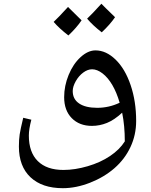

<svg xmlns="http://www.w3.org/2000/svg" viewBox="-20 -657 801 1017"><path d="M641.1 91.8Q641.1 8.8 627 -60.1Q585.4 -21.5 546.6 -5.9Q507.8 9.8 466.8 9.8Q400.4 9.8 360.1 -31.2Q319.8 -72.3 319.8 -142.1Q319.8 -202.1 343.5 -260Q367.2 -317.9 406.5 -354Q445.8 -390.1 485.8 -390.1Q542 -390.1 592.3 -341.3Q642.6 -292.5 671.9 -206.3Q701.2 -120.1 701.2 -16.1Q701.2 57.6 671.1 121.8Q641.1 186 586.2 233.9Q531.2 281.7 457 310.8Q382.8 339.8 313 339.8Q203.1 339.8 141.6 282Q80.1 224.1 80.1 119.1Q80.1 82.5 84.2 54.9Q88.4 27.3 103 -33.2L146 -22.9Q132.8 27.3 132.8 61Q132.8 149.4 180.2 196.3Q227.5 243.2 315.9 243.2Q377 243.2 444.6 223.4Q512.2 203.6 563 169.4Q613.8 135.3 641.1 91.8ZM495.1 -85.9Q557.1 -85.9 613.8 -112.8Q598.1 -167 575 -206.5Q551.8 -246.1 523.2 -268.1Q494.6 -290 467.8 -290Q444.3 -290 420.7 -272.5Q397 -254.9 381.1 -226.6Q365.2 -198.2 365.2 -174.8Q365.2 -131.8 399.2 -108.9Q433.1 -85.9 495.1 -85.9ZM412.1 -549.3Q385.3 -509.8 342.3 -469.2Q293.9 -506.3 264.2 -541Q287.1 -562 340.3 -620.1Q350.6 -608.9 412.1 -549.3ZM589.4 -565.9Q563 -527.3 519 -485.8Q473.1 -521 441.4 -558.1Q461.9 -576.7 517.1 -637.2Q527.8 -625.5 589.4 -565.9Z"/></svg>

Font: Droid Arabic Naskh
Style: Regular
Weight: 400
Designer: Pascal Zoghbi
Foundry: Ascender Corporation
Version: Version 1.00